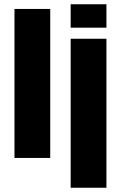

<svg xmlns="http://www.w3.org/2000/svg" viewBox="-20 -742 568 902"><path d="M48 0V-700H216V0ZM312 140V-560H480V140ZM312 -612V-722H480V-612Z"/></svg>

Font: Tektur
Style: Bold
Weight: 700
Designer: Adam Jagosz
Foundry: Adam Jagosz
Version: Version 1.005;gftools[0.9.30]